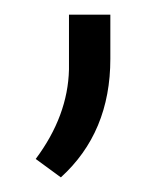

<svg xmlns="http://www.w3.org/2000/svg" viewBox="-20 -112 231 265"><path d="M64 132.8 29.3 107.4Q73.7 47.9 75.2 -16.1V-91.8H132.3V-30.8Q132.3 70.8 64 132.8Z"/></svg>

Font: Vazir Thin
Style: Thin
Weight: 100
Designer: Saber Rastikerdar
Foundry: Saber Rastikerdar
Version: Version 30.0.0